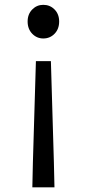

<svg xmlns="http://www.w3.org/2000/svg" viewBox="-20 -577 363 802"><path d="M115.1 205.5 117.4 101.2 130 -321.6H192.6L205.1 101.2L207.5 205.5ZM160.8 -416.3Q133.7 -416.3 114.6 -436.1Q95.4 -455.9 95.4 -487.2Q95.4 -517.8 114.6 -537.3Q133.7 -556.8 160.8 -556.8Q188.9 -556.8 208 -537.3Q227.1 -517.8 227.1 -487.2Q227.1 -455.9 208 -436.1Q188.9 -416.3 160.8 -416.3Z"/></svg>

Font: Noto Sans JP
Style: Regular
Weight: 100
Designer: Ryoko NISHIZUKA 西塚涼子 (kana, bopomofo & ideographs); Paul D. Hunt (Latin, Greek & Cyrillic); Sandoll Communications 산돌커뮤니
Foundry: Adobe
Version: Version 2.004;hotconv 1.0.118;makeotfexe 2.5.65603